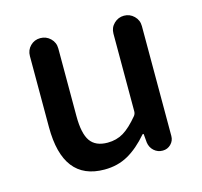

<svg xmlns="http://www.w3.org/2000/svg" viewBox="-87 -645 792 752"><g transform="rotate(-15 309.5 -269.0)"><path d="M248 12.7Q80.1 12.7 80.1 -204.1V-492.2Q80.1 -516.6 96.7 -533.2Q113.3 -549.8 137.2 -549.8Q161.1 -549.8 178.2 -533.2Q195.3 -516.6 195.3 -492.2V-217.8Q195.3 -147.5 216.8 -116.7Q238.3 -85.9 287.1 -85.9Q323.2 -85.9 351.6 -103Q379.9 -120.1 413.1 -160.2Q418.9 -168 418.9 -177.7V-492.2Q418.9 -516.6 436 -533.2Q453.1 -549.8 476.6 -549.8Q500 -549.8 517.1 -533.2Q534.2 -516.6 534.2 -492.2V-46.9Q534.2 -27.3 520.5 -13.7Q506.8 0 487.3 0Q466.8 0 452.1 -13.2Q437.5 -26.4 434.6 -46.9L431.6 -81.1Q430.7 -83 429.2 -83Q427.7 -83 426.8 -82Q386.7 -35.2 344.2 -11.2Q301.8 12.7 248 12.7Z"/></g></svg>

Font: Gen Jyuu GothicX Medium
Style: Regular
Weight: 500
Designer: Ryoko NISHIZUKA (kana &amp; ideographs); Paul D. Hunt (Latin, Greek &amp; Cyrillic); Wenlong ZHANG (bopomofo); Sandoll C
Version: Version 1.058.20140828